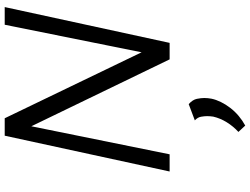

<svg xmlns="http://www.w3.org/2000/svg" viewBox="-143 -597 1061 815"><g transform="rotate(-90 387.5 -189.5)"><path d="M67 0 219 -700H293L573 -119L690 -700H765L613 0H543L259 -587L140 0ZM235 292Q259 270 276 242.5Q293 215 300 185Q302 171 302 159Q302 148 299.5 133.5Q297 119 284 107L353 81Q372 98 375.5 116Q379 134 379 147Q379 162 376 178Q372 197 362 217.5Q352 238 337 257.5Q322 277 303 293Q284 309 262 321Z"/></g></svg>

Font: Isabella Sans
Style: Italic
Weight: 400
Italic angle: -12°
Designer: Christian Thalmann (Catharsis Fonts), Cristiano Sobral
Foundry: The Isabella Sans Project Authors
Version: Version 2.026; ttfautohint (v1.8.4.7-5d5b-dirty)